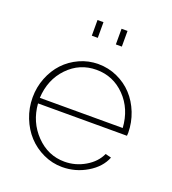

<svg xmlns="http://www.w3.org/2000/svg" viewBox="-135 -832 848 945"><g transform="rotate(20 289.5 -360.0)"><path d="M213.9 -647.9V-730H245.1V-647.9ZM339.8 -647.9V-730H371.1V-647.9ZM296.9 9.8Q245.1 9.8 198 -12.2Q150.9 -34.2 117.2 -70.8Q83.5 -107.4 63.7 -157.7Q43.9 -208 43.9 -263.2Q43.9 -316.9 63.2 -366Q82.5 -415 115.7 -450.4Q148.9 -485.8 195.1 -506.8Q241.2 -527.8 293 -527.8Q345.7 -527.8 392.6 -506.6Q439.5 -485.4 472.9 -449.2Q506.3 -413.1 525.9 -363.5Q545.4 -314 545.9 -259.8Q545.9 -249 544.9 -244.1H79.1Q86.4 -148.9 149.4 -84Q212.4 -19 298.8 -19Q356 -19 406 -48.3Q456.1 -77.6 477.1 -124L507.8 -116.2Q486.3 -61.5 426.5 -25.9Q366.7 9.8 296.9 9.8ZM78.1 -272.9H512.2Q505.9 -371.1 443.8 -434.6Q381.8 -498 293.9 -498Q206.1 -498 144.5 -434.1Q83 -370.1 78.1 -272.9Z"/></g></svg>

Font: Rawline ExtraLight
Style: Regular
Weight: 275
Designer: Matt McInerney, Pablo Impallari, Rodrigo Fuenzalida
Foundry: Matt McInerney, Pablo Impallari, Rodrigo Fuenzalida
Version: Version 4.020;PS 004.020;hotconv 1.0.88;makeotf.lib2.5.64775